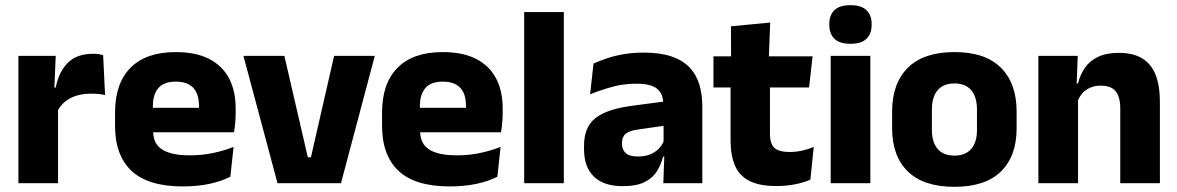

<svg xmlns="http://www.w3.org/2000/svg" viewBox="-20 -707 4543 741"><path d="M201 -276 159 -369H195Q207 -430 241.8 -464.8Q276.5 -499.5 340 -499.5Q351 -499.5 360.2 -498Q369.5 -496.5 378 -494.5L385.5 -340Q375 -343 361 -344.2Q347 -345.5 332.5 -345.5Q283.5 -345.5 250 -327.2Q216.5 -309 201 -276ZM204 0H51V-491.5H195L188.5 -334.5L204 -332.5Z M686 12.5Q552 12.5 488 -47.2Q424 -107 424 -221.5V-272.5Q424 -385.5 484 -445.8Q544 -506 658.5 -506Q735.5 -506 786.8 -479.8Q838 -453.5 863.8 -405Q889.5 -356.5 889.5 -288.5V-272Q889.5 -253 887.8 -233.2Q886 -213.5 883 -196.5H745Q747 -225.5 747.5 -251.2Q748 -277 748 -298Q748 -328.5 738.5 -349.2Q729 -370 709.2 -381Q689.5 -392 658.5 -392Q612.5 -392 591.2 -367.2Q570 -342.5 570 -297V-252L571 -235.5V-200.5Q571 -181.5 577.2 -164.5Q583.5 -147.5 599.2 -134.8Q615 -122 642.8 -114.8Q670.5 -107.5 713.5 -107.5Q759 -107.5 801 -116.2Q843 -125 881.5 -140L869 -25Q835 -7.5 788.5 2.5Q742 12.5 686 12.5ZM852 -196.5H505V-291H852Z M1168 -100H1180L1269.5 -491.5H1426.5L1296 0H1051L919.5 -491.5H1077.5Z M1716.5 12.5Q1582.5 12.5 1518.5 -47.2Q1454.5 -107 1454.5 -221.5V-272.5Q1454.5 -385.5 1514.5 -445.8Q1574.5 -506 1689 -506Q1766 -506 1817.2 -479.8Q1868.5 -453.5 1894.2 -405Q1920 -356.5 1920 -288.5V-272Q1920 -253 1918.2 -233.2Q1916.5 -213.5 1913.5 -196.5H1775.5Q1777.5 -225.5 1778 -251.2Q1778.5 -277 1778.5 -298Q1778.5 -328.5 1769 -349.2Q1759.5 -370 1739.8 -381Q1720 -392 1689 -392Q1643 -392 1621.8 -367.2Q1600.5 -342.5 1600.5 -297V-252L1601.5 -235.5V-200.5Q1601.5 -181.5 1607.8 -164.5Q1614 -147.5 1629.8 -134.8Q1645.5 -122 1673.2 -114.8Q1701 -107.5 1744 -107.5Q1789.5 -107.5 1831.5 -116.2Q1873.5 -125 1912 -140L1899.5 -25Q1865.5 -7.5 1819 2.5Q1772.5 12.5 1716.5 12.5ZM1882.5 -196.5H1535.5V-291H1882.5Z M2156 0H2003V-660.5H2156Z M2690.5 0H2540L2544.5 -123L2541 -130.5V-284L2540 -304Q2540 -345 2516 -364.5Q2492 -384 2435.5 -384Q2386 -384 2341.5 -371.5Q2297 -359 2257.5 -343L2270.5 -461.5Q2294 -472.5 2323.2 -482.2Q2352.5 -492 2388 -498Q2423.5 -504 2464 -504Q2528.5 -504 2572 -489Q2615.5 -474 2641.5 -446.5Q2667.5 -419 2679 -380.8Q2690.5 -342.5 2690.5 -296.5ZM2383.5 11.5Q2310 11.5 2272 -25.5Q2234 -62.5 2234 -131V-144.5Q2234 -217 2278.8 -251.8Q2323.5 -286.5 2421 -299L2553 -316.5L2562 -224.5L2445 -207.5Q2409.5 -203 2395 -191Q2380.5 -179 2380.5 -155.5V-152Q2380.5 -129.5 2395 -116.2Q2409.5 -103 2441.5 -103Q2469.5 -103 2489.8 -111.5Q2510 -120 2523 -133.8Q2536 -147.5 2542.5 -164.5L2564 -102.5H2539Q2531 -70.5 2514.2 -44.5Q2497.5 -18.5 2466 -3.5Q2434.5 11.5 2383.5 11.5Z M2976.5 11Q2911 11 2872.2 -8.8Q2833.5 -28.5 2816.5 -68Q2799.5 -107.5 2799.5 -165.5V-440H2951.5V-190Q2951.5 -154 2967.8 -137.2Q2984 -120.5 3028.5 -120.5Q3053 -120.5 3077 -126Q3101 -131.5 3120.5 -140L3107.5 -13.5Q3082 -2.5 3048.8 4.2Q3015.5 11 2976.5 11ZM3102.5 -369.5H2733.5V-489.5H3116ZM2947 -478.5H2801.5L2801 -605.5L2952.5 -620Z M3339 0H3186V-491.5H3339ZM3262.5 -538Q3219.5 -538 3200 -557.8Q3180.5 -577.5 3180.5 -611V-614.5Q3180.5 -648 3200 -667.5Q3219.5 -687 3262.5 -687Q3304.5 -687 3324.2 -667.5Q3344 -648 3344 -614.5V-611Q3344 -577 3324.2 -557.5Q3304.5 -538 3262.5 -538Z M3663.5 14Q3544.5 14 3483.8 -45.2Q3423 -104.5 3423 -212V-276.5Q3423 -385.5 3484 -445.8Q3545 -506 3663.5 -506Q3782 -506 3842.8 -445.8Q3903.5 -385.5 3903.5 -276.5V-212Q3903.5 -104.5 3843 -45.2Q3782.5 14 3663.5 14ZM3663.5 -106.5Q3706 -106.5 3728.2 -132.2Q3750.5 -158 3750.5 -205.5V-283Q3750.5 -333 3728.2 -359Q3706 -385 3663.5 -385Q3621 -385 3598.8 -359Q3576.5 -333 3576.5 -283V-205.5Q3576.5 -158 3598.8 -132.2Q3621 -106.5 3663.5 -106.5Z M4456.5 0H4303.5V-289Q4303.5 -316 4296.5 -335.8Q4289.5 -355.5 4273 -366Q4256.5 -376.5 4228 -376.5Q4204.5 -376.5 4186.5 -368.2Q4168.5 -360 4156.2 -345.8Q4144 -331.5 4138 -313.5L4114.5 -385H4140.5Q4148.5 -418.5 4166.8 -445Q4185 -471.5 4217 -487.2Q4249 -503 4298 -503Q4353 -503 4388 -481.8Q4423 -460.5 4439.8 -418.5Q4456.5 -376.5 4456.5 -313.5ZM4140.5 0H3987.5V-491.5H4139.5L4134.5 -368.5L4140.5 -354Z"/></svg>

Font: Anek Devanagari Medium
Style: Bold
Weight: 700
Version: Version 1.003